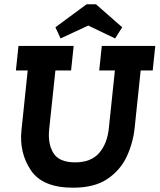

<svg xmlns="http://www.w3.org/2000/svg" viewBox="-20 -864 743 894"><path d="M427 -844 549 -737 516 -685 391 -745 262 -685 238 -737 383 -844ZM454 -650H703L691 -536H635L607 -269Q600 -200 570.5 -136Q541 -72 480.5 -31Q420 10 320 10Q178 10 123.5 -71.5Q69 -153 80 -258L109 -536H54L66 -650H323L311 -536H238L209 -262Q202 -195 228.5 -151.5Q255 -108 330 -108Q404 -108 442 -152Q480 -196 487 -269L515 -536H442Z"/></svg>

Font: Zilla Slab
Style: Bold Italic
Weight: 700
Italic angle: -6°
Designer: Typotheque.com
Foundry: Typotheque type foundry
Version: Version 1.1; 2017; ttfautohint (v1.6)